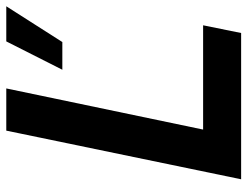

<svg xmlns="http://www.w3.org/2000/svg" viewBox="-106 -662 769 596"><g transform="rotate(-90 278.0 -364.5)"><path d="M359 -555 447 -729H556L445 -555ZM19 0 170 -729H301L171 -107L162 -118H497L473 0Z"/></g></svg>

Font: Mona Sans ExtraLight SemiBold
Style: Italic
Weight: 600
Italic angle: -11.6951°
Version: Version 2.000